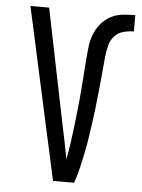

<svg xmlns="http://www.w3.org/2000/svg" viewBox="-53 -777 605 819"><g transform="rotate(5 250.0 -367.5)"><path d="M205 0 44 -735H124L224 -245Q232 -208 239.5 -170.5Q247 -133 254 -96Q259 -123 263 -149.5Q267 -176 270.5 -203Q274 -230 277 -257Q280 -284 283 -311Q286 -338 288.5 -365Q291 -392 293 -419.5Q295 -447 297 -474Q299 -501 301 -528Q303 -555 306 -582Q309 -609 318.5 -634.5Q328 -660 345.5 -681.5Q363 -703 387 -716Q411 -729 438 -732Q465 -735 493 -735V-665Q469 -665 446.5 -658.5Q424 -652 409 -634.5Q394 -617 388.5 -594Q383 -571 380.5 -548Q378 -525 376 -502Q374 -479 372 -456Q370 -433 367.5 -410Q365 -387 362.5 -364Q360 -341 357.5 -318Q355 -295 351.5 -272Q348 -249 345 -226Q342 -203 338 -180Q334 -157 329.5 -134.5Q325 -112 320 -89Q315 -66 309 -44Q303 -22 295 0Z"/></g></svg>

Font: Iosevka www.saffi
Style: Regular
Weight: 400
Monospace: yes
Designer: Belleve Invis
Foundry: Belleve Invis
Version: Version 22.0.2; ttfautohint (v1.8.3)